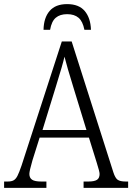

<svg xmlns="http://www.w3.org/2000/svg" viewBox="-21 -915 644 935"><path d="M-1 -31H16Q35 -31 45.5 -37Q56 -43 64 -58.5Q72 -74 84 -109L280 -713H328L531 -76Q540 -48 552 -39.5Q564 -31 592 -31H603V0H386V-31H409Q439 -31 451.5 -39.5Q464 -48 464 -68Q464 -79 450 -123L412 -245H172L137 -134Q122 -82 122 -68Q122 -49 135 -40Q148 -31 180 -31H205V0H-1ZM400 -282 339 -481Q304 -594 293 -639Q285 -602 251 -493L186 -282ZM306 -895Q363 -895 391.5 -861.5Q420 -828 422 -770H390Q382 -811 361.5 -828.5Q341 -846 306 -846Q271 -846 250.5 -828.5Q230 -811 223 -770H191Q192 -828 220.5 -861.5Q249 -895 306 -895Z"/></svg>

Font: Noto Serif NarrowLight
Style: Regular
Weight: 300
Width: 4
Designer: Monotype Design Team
Foundry: Monotype Imaging Inc.
Version: Version 1.001